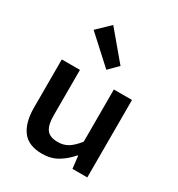

<svg xmlns="http://www.w3.org/2000/svg" viewBox="-189 -919 978 1054"><g transform="rotate(30 300.0 -392.0)"><path d="M234 12Q148 12 109 -39.5Q70 -91 70 -187V-491H185V-202Q185 -142 205.5 -114.5Q226 -87 277 -87Q312 -87 339.5 -103Q367 -119 400 -160V-491H515V0H421L412 -78H408Q373 -37 331 -12.5Q289 12 234 12ZM310 -564 140 -719 220 -796 367 -621Z"/></g></svg>

Font: Source Code Pro Semibold
Style: Regular
Weight: 600
Monospace: yes
Designer: Paul D. Hunt, Teo Tuominen
Foundry: Adobe Systems Incorporated
Version: Version 2.030;PS 1.000;hotconv 16.6.51;makeotf.lib2.5.65220